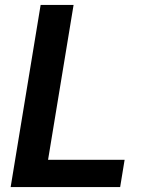

<svg xmlns="http://www.w3.org/2000/svg" viewBox="-20 -755 640 775"><path d="M23 0 144 -735H277L174 -110H483L465 0Z"/></svg>

Font: Iosevka Extrabold Extended
Style: Italic
Weight: 800
Width: 7
Italic angle: -9°
Monospace: yes
Designer: Belleve Invis
Foundry: Belleve Invis
Version: Version 32.5.0; ttfautohint (v1.8.4)